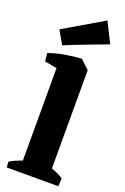

<svg xmlns="http://www.w3.org/2000/svg" viewBox="-185 -1051 723 1107"><g transform="rotate(20 176.5 -497.5)"><path d="M88 0V-684L207 -737L261 -687V0ZM14 0 12 -35Q40 -52 73.5 -64Q107 -76 135 -83L126 0ZM173 0 198 -103Q229 -95 267 -81.5Q305 -68 333 -49L331 0ZM13 -650 8 -700Q52 -716 103 -725Q154 -734 207 -737L206 -666L130 -629ZM74 -771 27 -852 270 -995 332 -871Q269 -847 202.5 -822Q136 -797 74 -771Z"/></g></svg>

Font: Eczar
Style: Bold
Weight: 700
Designer: Vaibhav Singh
Foundry: Rosetta Type Foundry
Version: Version 2.000